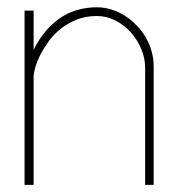

<svg xmlns="http://www.w3.org/2000/svg" viewBox="-20 -518 524 538"><path d="M48.8 -488.3V0H74.2V-302.7Q74.2 -312 78.6 -328.1Q83 -344.2 92.5 -363.3Q102.1 -382.3 116.2 -401.9Q130.4 -421.4 150.1 -437.3Q169.9 -453.1 195.1 -463.1Q220.2 -473.1 251.5 -473.1Q278.8 -473.1 303.2 -460.7Q327.6 -448.2 346.2 -427.7Q364.7 -407.2 375.7 -381.1Q386.7 -355 386.7 -328.1V0H410.6V-332.5Q410.6 -354.5 404.5 -375.2Q398.4 -396 387.7 -414.3Q377 -432.6 361.8 -448Q346.7 -463.4 329.1 -474.4Q311.5 -485.4 291.7 -491.5Q272 -497.6 251.5 -497.6Q226.6 -497.6 201.9 -491.5Q177.2 -485.4 154.5 -471.4Q131.8 -457.5 111.3 -434.6Q90.8 -411.6 74.2 -378.4V-488.3Z"/></svg>

Font: SaysetthaMai Thin
Style: Regular
Weight: 100
Designer: John M. Durdin
Foundry: Lao Script for Windows
Version: Version 1.101